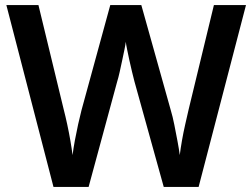

<svg xmlns="http://www.w3.org/2000/svg" viewBox="-20 -734 991 754"><path d="M946 -714 760 0H623L508 -414Q504 -430 498.5 -452Q493 -474 488 -497.5Q483 -521 479 -540.5Q475 -560 474 -570Q473 -560 469 -540.5Q465 -521 460 -497.5Q455 -474 450 -451.5Q445 -429 440 -413L328 0H190L5 -714H131L230 -305Q237 -278 244 -245.5Q251 -213 256.5 -181Q262 -149 265 -125Q268 -150 274 -182.5Q280 -215 287 -246.5Q294 -278 300 -301L413 -714H535L651 -300Q658 -277 664.5 -244.5Q671 -212 677 -180Q683 -148 686 -125Q689 -150 694.5 -181.5Q700 -213 707.5 -246Q715 -279 721 -305L820 -714Z"/></svg>

Font: Noto Sans New Tai Lue SemiBold
Style: Regular
Weight: 600
Version: Version 2.003